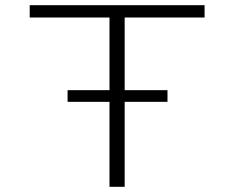

<svg xmlns="http://www.w3.org/2000/svg" viewBox="-20 -720 915 740"><path d="M402 0V-327.5H240.5V-372.5H402V-652.5H94.5V-700H768.5V-652.5H460.5V-372.5H625.5V-327.5H460.5V0Z"/></svg>

Font: Trispace SemiExpanded ExtraLight
Style: Regular
Weight: 200
Width: 6
Designer: Tyler Finck
Foundry: Etcetera Type Company
Version: Version 1.210; ttfautohint (v1.8.3)